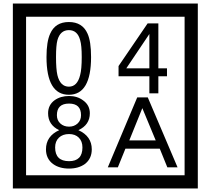

<svg xmlns="http://www.w3.org/2000/svg" viewBox="-20 -980 1195 1090"><path d="M1103 90H53V-960H1103ZM1028 15V-885H128V15ZM497 -656Q497 -442 371 -442Q244 -442 244 -656Q244 -744 265 -789Q294 -855 371 -855Q448 -855 477 -789Q497 -745 497 -656ZM444 -656Q444 -723 435 -752Q420 -809 371 -809Q322 -809 306 -752Q298 -723 298 -656Q298 -587 306 -553Q322 -488 371 -488Q419 -488 435 -554Q444 -587 444 -656ZM928 -547H879V-450H828V-547H653V-605L818 -847H879V-592H928ZM828 -592V-787L697 -592ZM501 -132Q501 -79 462 -49Q426 -23 372 -23Q317 -23 281 -49Q241 -79 241 -132Q241 -207 316 -241Q253 -271 253 -337Q253 -384 290 -411Q324 -435 372 -435Q419 -435 452 -410Q490 -383 490 -337Q490 -271 425 -241Q501 -207 501 -132ZM440 -326Q440 -392 372 -392Q303 -392 303 -326Q303 -297 322.5 -279Q342 -261 372 -261Q401 -261 420.5 -279Q440 -297 440 -326ZM448 -143Q448 -178 427.5 -198.5Q407 -219 372 -219Q336 -219 314.5 -198.5Q293 -178 293 -143Q293 -65 372 -65Q448 -65 448 -143ZM988 -30H930L887 -136H692L649 -30H592L759 -427H819ZM864 -183 788 -366 714 -183Z"/></svg>

Font: Unicode BMP Fallback SIL
Style: Regular
Weight: 400
Foundry: NRSI, SIL International
Version: Version 5.1 Based on Unicode 5.1